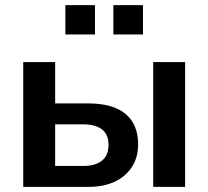

<svg xmlns="http://www.w3.org/2000/svg" viewBox="-20 -732 816 752"><path d="M71 0V-489H196V-327H325Q422 -327 471.5 -286Q521 -245 521 -166Q521 -116 497 -78.5Q473 -41 429.5 -20.5Q386 0 325 0ZM196 -82H306Q353 -82 379 -102.5Q405 -123 405 -165Q405 -206 379 -225.5Q353 -245 306 -245H196ZM580 0V-489H705V0ZM424 -597V-712H540V-597ZM236 -597V-712H352V-597Z"/></svg>

Font: NunitoSans3
Style: Bold
Weight: 700
Designer: Vernon Adams
Foundry: Vernon Adams
Version: Version 3.101;gftools[0.9.27]